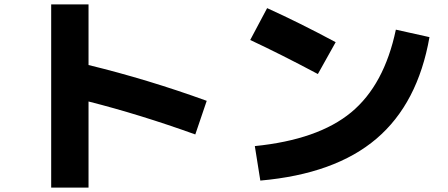

<svg xmlns="http://www.w3.org/2000/svg" viewBox="-20 -797 2040 874"><path d="M213 -777H383V-501Q654 -435 921 -338L869 -185Q616 -276 383 -335V57H213Z M1119 -615 1196 -760Q1342 -694 1508 -605L1427 -460Q1260 -549 1119 -615ZM1782 -662 1935 -628Q1882 -326 1693.5 -165.5Q1505 -5 1165 25L1140 -132Q1428 -161 1578.5 -285.5Q1729 -410 1782 -662Z"/></svg>

Font: Mplus 1p ExtraBold
Style: Regular
Weight: 800
Version: Version 1.061